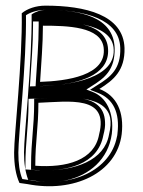

<svg xmlns="http://www.w3.org/2000/svg" viewBox="-20 -614 508 680"><path d="M30 -74C30 -30 36 6 49 34L77 38C241 70 394 -1 411 -139C420 -217 394 -275 332 -299C382 -330 423 -364 421 -444C417 -562 281 -594 141 -594C107 -594 76 -583 57 -567C60 -399 30 -136 30 -74ZM45 -74C45 -133 74 -391 72 -560C88 -571 114 -579 141 -579C283 -579 403 -546 406 -444C408 -371 373 -342 324 -312L299 -296L327 -285C381 -264 405 -215 396 -141C396 -137 395 -133 394 -129C371 -11 234 53 80 23H79L59 20C49 -5 45 -35 45 -74ZM65 -74C65 -35 70 -3 80 23L90 24H92C178 41 263 25 321 -30C350 -58 370 -95 376 -140C385 -217 355 -270 309 -288L286 -297L303 -308C350 -337 388 -366 386 -444C382 -555 264 -579 141 -579C127 -579 108 -574 92 -563C94 -395 65 -134 65 -74ZM70 -14V-27C70 -116 81 -162 81 -250V-264L113 -265C190 -268 352 -287 370 -197C373 -180 372 -162 366 -137C350 -47 248 -7 122 -11C114 -11 107 -11 99 -12ZM86 -308 87 -324C91 -390 97 -458 97 -523V-538H132C220 -538 370 -533 382 -447C396 -336 225 -312 125 -309ZM90 -13 104 -12C215 -4 327 -31 346 -135C351 -154 353 -168 352 -182C348 -293 201 -268 115 -265L101 -264V-250C101 -163 90 -117 90 -27ZM105 -27C105 -115 116 -161 116 -250C224 -254 367 -278 331 -138C315 -46 215 -19 105 -27ZM106 -308 122 -309C143 -310 168 -311 193 -314C272 -324 374 -354 362 -448C350 -540 213 -538 132 -538H117V-523C117 -459 111 -391 107 -325ZM122 -324C126 -390 132 -458 132 -523C219 -523 337 -520 347 -446C360 -345 213 -327 122 -324Z"/></svg>

Font: Snowfall
Style: Eco
Weight: 400
Designer: Jasper
Foundry: Cannot Into Space Fonts
Version: Version 0.9